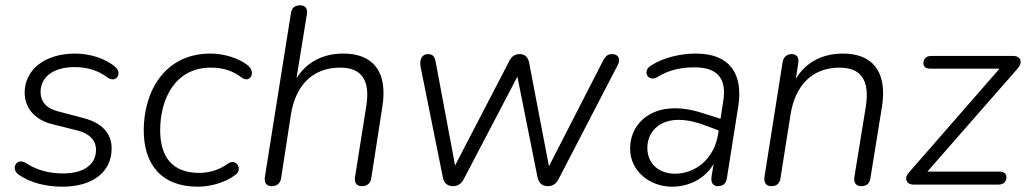

<svg xmlns="http://www.w3.org/2000/svg" viewBox="-20 -696 3875 724"><path d="M216 8C327 8 401 -46 401 -136C401 -196 361 -234 294 -251L199 -276C154 -287 133 -314 133 -349C133 -407 183 -443 261 -443C309 -443 351 -430 385 -404C419 -380 444 -421 412 -446C377 -475 320 -494 263 -494C148 -494 73 -432 73 -347C73 -287 113 -244 176 -228L272 -204C316 -193 342 -168 342 -131C342 -74 294 -42 218 -42C166 -42 119 -54 78 -81C41 -104 19 -58 51 -37C92 -8 151 8 216 8Z M726 8C774 8 830 -8 867 -36C897 -57 871 -100 841 -80C806 -54 766 -44 732 -44C627 -44 584 -107 584 -205C584 -321 639 -441 775 -441C820 -441 857 -430 892 -403C924 -380 949 -426 910 -453C877 -477 825 -494 774 -494C597 -494 522 -346 522 -205C522 -78 587 8 726 8Z M1004 6C1024 6 1037 -4 1040 -24L1077 -264C1094 -371 1156 -441 1263 -441C1344 -441 1377 -393 1361 -295L1319 -30C1315 -7 1325 6 1344 6C1364 6 1377 -4 1380 -24L1422 -295C1443 -430 1383 -494 1275 -494C1195 -494 1135 -460 1098 -401L1137 -641C1141 -664 1131 -676 1112 -676C1091 -676 1080 -666 1077 -646L979 -30C975 -7 985 6 1004 6Z M1687 6C1706 6 1720 -3 1729 -21L1931 -407L2007 -27C2012 -4 2027 6 2045 6C2063 6 2077 -2 2086 -20L2309 -450C2321 -472 2313 -492 2288 -492C2272 -492 2264 -485 2255 -469L2050 -69L1975 -461C1971 -482 1957 -492 1940 -492C1922 -492 1910 -484 1901 -467L1696 -72L1623 -462C1619 -483 1612 -492 1594 -492C1571 -492 1561 -472 1566 -444L1650 -27C1654 -4 1670 6 1687 6Z M2514 8C2574 8 2637 -19 2671 -78L2663 -29C2660 -7 2669 6 2687 6C2706 6 2718 -4 2721 -24L2764 -296C2783 -418 2731 -494 2605 -494C2547 -494 2486 -480 2438 -451C2398 -429 2424 -384 2460 -406C2503 -433 2549 -442 2600 -442C2688 -442 2721 -397 2707 -313L2697 -248L2631 -269C2452 -328 2356 -237 2356 -136C2356 -50 2431 8 2514 8ZM2421 -139C2421 -210 2489 -282 2645 -221L2690 -204L2688 -191C2673 -96 2602 -41 2525 -41C2470 -41 2421 -74 2421 -139Z M2888 6C2909 6 2920 -4 2923 -24L2961 -264C2978 -371 3040 -441 3146 -441C3227 -441 3260 -393 3245 -295L3202 -30C3198 -7 3208 6 3227 6C3248 6 3259 -4 3262 -23L3306 -295C3327 -430 3266 -494 3159 -494C3078 -494 3017 -459 2981 -399L2990 -457C2994 -479 2984 -492 2966 -492C2947 -492 2934 -481 2931 -461L2863 -31C2859 -8 2869 6 2888 6Z M3424 0H3746C3764 0 3775 -11 3775 -29C3775 -41 3765 -49 3749 -49H3477L3816 -436C3839 -461 3829 -485 3801 -485H3491C3473 -485 3462 -475 3462 -457C3462 -445 3471 -437 3488 -437H3749L3407 -45C3387 -24 3399 0 3424 0Z"/></svg>

Font: SN Pro Light
Style: Italic
Weight: 300
Italic angle: -8.99998°
Designer: Tobias Whetton
Foundry: Supernotes
Version: Version 1.001;Glyphs 3.2 (3249)